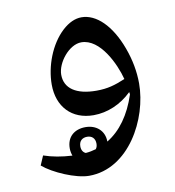

<svg xmlns="http://www.w3.org/2000/svg" viewBox="-67 -400 602 662"><g transform="rotate(-10 234.0 -68.5)"><path d="M34.2 139.2C69.3 169.4 146.5 203.1 192.9 203.1C332.5 203.1 417.5 43 417.5 -80.6C417.5 -122.1 409.7 -164.6 394 -207C362.8 -292 312.5 -339.8 261.2 -339.8C238.8 -339.8 216.3 -329.6 194.3 -309.6C147 -266.1 120.1 -192.4 120.1 -128.9C120.1 -51.3 168 0 244.6 0C293.5 0 341.3 -21 377 -55.7L378.9 -57.1L379.9 -48.8C357.4 20 321.8 69.3 274.9 97.7C274.9 59.1 246.1 35.6 209 35.6C169.9 35.6 143.1 58.6 143.1 98.1C143.1 107.9 145 116.7 147.9 124.5C111.3 122.6 78.1 116.7 48.3 106.4ZM158.2 -156.7C158.2 -198.7 202.6 -254.9 245.6 -254.9C312 -254.9 356.4 -157.7 370.1 -104.5C334 -89.4 308.1 -81.5 268.6 -81.5C198.2 -81.5 158.2 -108.4 158.2 -156.7ZM194.8 123.5C185.5 119.6 180.2 110.4 180.2 98.1C180.2 79.1 191.9 69.3 209 69.3C225.1 69.3 236.8 79.1 236.8 98.1C236.8 105.5 234.9 111.8 231 116.7C219.2 120.1 207.5 122.6 194.8 123.5Z"/></g></svg>

Font: Noto Naskh Arabic
Style: Regular
Weight: 400
Designer: Monotype Design Team
Foundry: Monotype Imaging Inc.
Version: Version 1.07